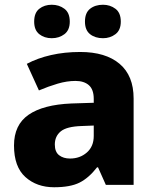

<svg xmlns="http://www.w3.org/2000/svg" viewBox="-20 -872 653 809"><path d="M318 -653Q425 -653 484 -603Q543 -553 543 -457V-93H426L393 -167H389Q354 -122 315 -102.5Q276 -83 208 -83Q135 -83 87 -126Q39 -169 39 -259Q39 -346 100.5 -388.5Q162 -431 281 -436L375 -439V-455Q375 -495 354.5 -513Q334 -531 298 -531Q262 -531 223 -519.5Q184 -508 144 -491L93 -603Q138 -627 195 -640Q252 -653 318 -653ZM324 -341Q261 -339 236 -318.5Q211 -298 211 -263Q211 -232 229 -218Q247 -204 275 -204Q317 -204 346 -229.5Q375 -255 375 -299V-343ZM124 -781Q124 -818 145.5 -835Q167 -852 198 -852Q229 -852 251.5 -835Q274 -818 274 -781Q274 -745 251.5 -728Q229 -711 198 -711Q167 -711 145.5 -728Q124 -745 124 -781ZM338 -781Q338 -818 359.5 -835Q381 -852 414 -852Q444 -852 466.5 -835Q489 -818 489 -781Q489 -745 466.5 -728Q444 -711 414 -711Q381 -711 359.5 -728Q338 -745 338 -781Z"/></svg>

Font: Noto Sans Telugu UI ExtraBold
Style: Regular
Weight: 800
Designer: Jelle Bosma - Monotype Design Team
Foundry: Monotype Imaging Inc.
Version: Version 2.005; ttfautohint (v1.8.4.7-5d5b)